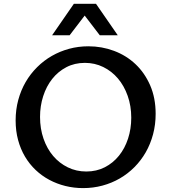

<svg xmlns="http://www.w3.org/2000/svg" viewBox="-20 -965 900 995"><path d="M427.2 -76.2Q480 -76.2 522.9 -98.1Q565.9 -120.1 596.4 -158Q627 -195.8 643.6 -246.6Q660.2 -297.4 660.2 -355Q660.2 -416 641.8 -468Q623.5 -520 591.3 -558.1Q559.1 -596.2 515.1 -617.7Q471.2 -639.2 419.9 -639.2Q366.7 -639.2 323.7 -616.7Q280.8 -594.2 250.5 -555.9Q220.2 -517.6 203.9 -466.8Q187.5 -416 187.5 -358.9Q187.5 -297.9 205.6 -246.1Q223.6 -194.3 255.6 -156.7Q287.6 -119.1 331.5 -97.7Q375.5 -76.2 427.2 -76.2ZM410.6 9.8Q363.3 9.8 318.8 -1.2Q274.4 -12.2 235.6 -33Q196.8 -53.7 164.8 -84Q132.8 -114.3 109.6 -153.3Q86.4 -192.4 73.7 -239.5Q61 -286.6 61 -340.8Q61 -397 74.7 -447.3Q88.4 -497.6 113 -540Q137.7 -582.5 172.4 -616.9Q207 -651.4 248.8 -675.3Q290.5 -699.2 338.4 -712.2Q386.2 -725.1 438 -725.1Q507.8 -725.1 571 -701.4Q634.3 -677.7 682.1 -632.6Q730 -587.4 758.3 -522.5Q786.6 -457.5 786.6 -375Q786.6 -319.3 773.2 -269Q759.8 -218.8 735.4 -176Q710.9 -133.3 676.8 -98.9Q642.6 -64.5 600.8 -40.3Q559.1 -16.1 511 -3.2Q462.9 9.8 410.6 9.8ZM250 -782.2 362.8 -945.3H477.5L590.3 -782.2H497.1L418.9 -884.3L340.8 -782.2Z"/></svg>

Font: Proza Libre
Style: Medium
Weight: 500
Designer: Jasper de Waard
Foundry: Jasper de Waard
Version: Version 1.000; ttfautohint (v1.4.1.8-43bc)